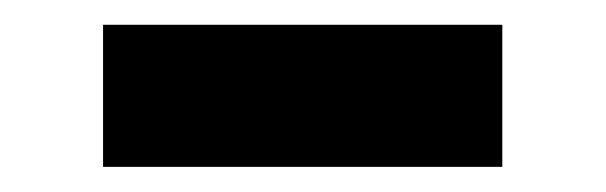

<svg xmlns="http://www.w3.org/2000/svg" viewBox="-20 -368 489 155"><path d="M385.5 -233.3H63.2V-348H385.5Z"/></svg>

Font: Pretendard Std Variable
Style: Regular
Weight: 400
Designer: Base glyphs from Inter by Rasmus Andersson; Hangeul glyphs from Noto Sans CJK(Source Han Sans) by Jang Soo-young and Kan
Foundry: Kil Hyung-jin
Version: Version 1.309;Glyphs 3.2 (3225)